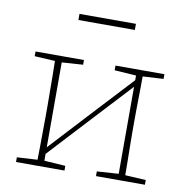

<svg xmlns="http://www.w3.org/2000/svg" viewBox="-75 -731 789 804"><g transform="rotate(10 319.0 -328.5)"><path d="M385 -450V-470H593V-450L505 -445Q505 -419 504.5 -386Q504 -353 503.5 -319.5Q503 -286 503 -260V-210Q503 -184 503.5 -151Q504 -118 504.5 -84.5Q505 -51 505 -25L593 -20V0H385V-20L477 -26V-396L322 -229L161 -55V-26L251 -20V0H45V-20L132 -25Q133 -51 133 -84.5Q133 -118 133.5 -151Q134 -184 134 -210V-260Q134 -286 133.5 -319.5Q133 -353 133 -386Q133 -419 132 -445L45 -450V-470H251V-450L161 -444V-83L308 -242L477 -424V-444ZM199 -631V-657H439V-631Z"/></g></svg>

Font: Source Serif 4 ExtraLight
Style: Regular
Weight: 200
Designer: Frank Grießhammer
Foundry: Adobe
Version: Version 4.005;hotconv 1.1.0;makeotfexe 2.6.0